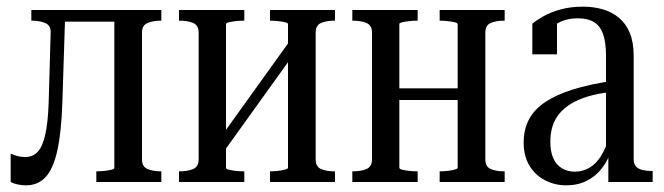

<svg xmlns="http://www.w3.org/2000/svg" viewBox="-20 -546 1993 576"><path d="M126 -239 132 -448Q133 -469 116.5 -476.5Q100 -484 75 -484H74V-516H176L167 -236Q164 -149 152 -94.5Q140 -40 117 -15Q94 10 58 10Q44 10 31.5 7Q19 4 12 0V-85Q17 -83 28.5 -79Q40 -75 56 -75Q79 -75 93.5 -91Q108 -107 116 -143Q124 -179 126 -239ZM323 -42V-516H464V-484H463Q439 -484 422.5 -477Q406 -470 406 -448V-68Q406 -46 422.5 -39Q439 -32 463 -32H464V0H269V-32H270Q283 -32 295 -33.5Q307 -35 315 -37Q323 -39 323 -42ZM154 -481V-516H367V-481Z M576 -68V-448Q576 -470 559.5 -477Q543 -484 519 -484H517V-516H713V-484H711Q699 -484 686.5 -482.5Q674 -481 666 -479Q658 -477 658 -474V-42Q658 -39 666 -37Q674 -35 686.5 -33.5Q699 -32 711 -32H713V0H517V-32H519Q543 -32 559.5 -39Q576 -46 576 -68ZM844 -42V-474Q844 -477 836 -479Q828 -481 815.5 -482.5Q803 -484 791 -484H790V-516H985V-484H983Q959 -484 943 -477Q927 -470 927 -448V-68Q927 -46 943 -39Q959 -32 983 -32H985V0H790V-32H791Q803 -32 815.5 -33.5Q828 -35 836 -37.5Q844 -40 844 -42ZM657 -99 631 -119 845 -417 871 -397Z M1096 -68V-448Q1096 -470 1079.5 -477Q1063 -484 1039 -484H1037V-516H1233V-484H1231Q1219 -484 1206.5 -482.5Q1194 -481 1186 -479Q1178 -477 1178 -474V-43Q1178 -39 1186 -37Q1194 -35 1206.5 -33.5Q1219 -32 1231 -32H1233V0H1037V-32H1039Q1063 -32 1079.5 -39Q1096 -46 1096 -68ZM1353 -42V-473Q1353 -477 1345 -479Q1337 -481 1324.5 -482.5Q1312 -484 1300 -484H1299V-516H1494V-484H1492Q1468 -484 1452 -477Q1436 -470 1436 -448V-68Q1436 -46 1452 -39Q1468 -32 1492 -32H1494V0H1299V-32H1300Q1312 -32 1324.5 -33.5Q1337 -35 1345 -37.5Q1353 -40 1353 -42ZM1140 -246V-281H1394V-246Z M1815 -303 1814 -270Q1775 -266 1745 -257Q1715 -248 1693.5 -235Q1672 -222 1658 -205Q1644 -188 1637.5 -167Q1631 -146 1631 -121Q1631 -91 1640 -71Q1649 -51 1666 -41Q1683 -31 1704 -31Q1729 -31 1749.5 -43.5Q1770 -56 1784.5 -80.5Q1799 -105 1809 -138L1815 -99Q1805 -66 1786 -41.5Q1767 -17 1740 -3.5Q1713 10 1679 10Q1643 10 1613.5 -6Q1584 -22 1567.5 -50.5Q1551 -79 1551 -118Q1551 -158 1567 -188Q1583 -218 1616 -240Q1649 -262 1698.5 -277.5Q1748 -293 1815 -303ZM1805 0V-93L1798 -91V-378Q1798 -420 1789 -444.5Q1780 -469 1761.5 -480Q1743 -491 1714 -491Q1678 -491 1652.5 -476Q1627 -461 1610 -434Q1611 -451 1614.5 -461.5Q1618 -472 1623.5 -478Q1629 -484 1636.5 -486.5Q1644 -489 1651 -489V-383H1577V-475Q1589 -485 1610 -497Q1631 -509 1661 -517.5Q1691 -526 1729 -526Q1761 -526 1788.5 -518Q1816 -510 1837 -492.5Q1858 -475 1869.5 -447Q1881 -419 1881 -379V-68Q1881 -54 1888 -46.5Q1895 -39 1907.5 -36Q1920 -33 1936 -33H1938V0Z"/></svg>

Font: Roboto Serif 120pt ExtraCondensed
Style: Regular
Weight: 400
Width: 2
Designer: Greg Gazdowicz
Foundry: Commercial Type
Version: Version 1.008